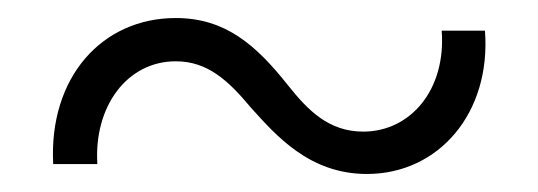

<svg xmlns="http://www.w3.org/2000/svg" viewBox="-20 -373 597 213"><path d="M387 -180C467 -180 525 -248 518 -339H470C475 -273 435 -227 383 -227C345 -227 322 -250 299 -279C264 -323 230 -353 175 -353C93 -353 34 -287 39 -191H88C84 -255 121 -305 175 -305C210 -305 233 -284 258 -254C286 -223 323 -180 387 -180Z"/></svg>

Font: Oakes
Style: Regular
Weight: 400
Designer: Samuel Oakes
Foundry: Samuel Oakes
Version: Version 1.003;PS 001.003;hotconv 1.0.88;makeotf.lib2.5.64775